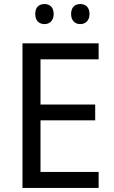

<svg xmlns="http://www.w3.org/2000/svg" viewBox="-20 -928 563 948"><path d="M154 -859C154 -825 174 -809 200 -809C224 -809 245 -825 245 -859C245 -894 224 -908 200 -908C174 -908 154 -894 154 -859ZM331 -859C331 -825 352 -809 376 -809C401 -809 422 -825 422 -859C422 -894 401 -908 376 -908C352 -908 331 -894 331 -859ZM467 0V-79H180V-334H450V-412H180V-635H467V-714H91V0Z"/></svg>

Font: Noto Sans Thai
Style: Regular
Weight: 400
Designer: Monotype Design Team
Foundry: Monotype Imaging Inc.
Version: Version 1.901